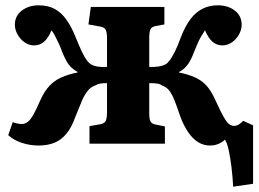

<svg xmlns="http://www.w3.org/2000/svg" viewBox="-20 -541 975 723"><path d="M858 162Q856 123 851.5 87Q847 51 841 23.5Q835 -4 827 -15Q818 -6 803.5 0.5Q789 7 770 7Q747 7 726.5 -5.5Q706 -18 689.5 -42Q673 -66 660 -99Q648 -135 638.5 -159.5Q629 -184 618.5 -198.5Q608 -213 590 -219Q583 -225 570.5 -226.5Q558 -228 542 -228V-115Q542 -93 546.5 -84Q551 -75 566 -72L601 -65V0H317V-66L357 -73Q373 -76 378 -85.5Q383 -95 383 -121V-228Q369 -228 358.5 -226.5Q348 -225 338 -219Q321 -213 309 -197.5Q297 -182 287 -158Q277 -134 263 -99Q250 -62 230.5 -38Q211 -14 185 -3.5Q159 7 125 7Q93 7 62.5 -3Q32 -13 11 -32L28 -81Q36 -78 45 -76Q54 -74 62 -74Q74 -74 84 -81.5Q94 -89 105 -108Q116 -127 132 -164Q147 -197 165.5 -217Q184 -237 210 -249Q236 -261 272 -268V-270Q258 -278 248 -287.5Q238 -297 230.5 -310.5Q223 -324 214 -346Q207 -366 200 -380Q193 -394 187.5 -405Q182 -416 174 -427Q162 -398 146 -384Q130 -370 108 -370Q90 -370 73.5 -381Q57 -392 46.5 -410.5Q36 -429 36 -448Q36 -481 62 -501Q88 -521 126 -521Q162 -521 187.5 -506.5Q213 -492 231.5 -465Q250 -438 264 -403Q278 -368 288 -347Q298 -326 306.5 -314.5Q315 -303 324 -298Q335 -292 349.5 -290Q364 -288 383 -289V-396Q383 -420 377.5 -429.5Q372 -439 357 -441L313 -449L322 -515H599V-449L566 -443Q551 -440 546.5 -430.5Q542 -421 542 -398V-289Q560 -288 576.5 -290.5Q593 -293 602 -298Q610 -302 618.5 -313Q627 -324 638 -345.5Q649 -367 662 -403Q678 -444 698 -470Q718 -496 743.5 -508.5Q769 -521 800 -521Q839 -521 864.5 -501Q890 -481 890 -448Q890 -429 879.5 -410.5Q869 -392 852.5 -381Q836 -370 818 -370Q796 -370 780 -384Q764 -398 752 -427Q744 -415 737 -403Q730 -391 724 -377Q718 -363 711 -346Q700 -316 687 -298Q674 -280 654 -270V-268Q689 -261 714.5 -249.5Q740 -238 758 -218Q776 -198 791 -164Q813 -115 828 -91Q843 -67 861 -67Q871 -67 879 -72Q887 -77 896 -86L933 -69V151Z"/></svg>

Font: Literata 18pt
Style: Bold
Weight: 700
Designer: Latin by Veronika Burian and Jose Scaglione. Greek by Irene Vlachou. Cyrillic by Vera Evstafieva.
Foundry: TypeTogether
Version: Version 3.103;gftools[0.9.29]